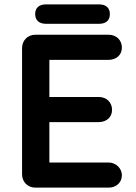

<svg xmlns="http://www.w3.org/2000/svg" viewBox="-20 -859 621 879"><path d="M81 -639V-61C81 -26 107 0 142 0H477C512 0 538 -23 538 -57C538 -87 512 -115 477 -115H206V-300H432C467 -300 493 -322 493 -356C493 -391 467 -415 432 -415H206V-585H477C512 -585 538 -607 538 -641C538 -676 512 -700 477 -700H142C107 -700 81 -674 81 -639ZM433 -750C466 -750 483 -766 483 -795C483 -823 465 -839 433 -839H191C159 -839 141 -823 141 -795C141 -766 159 -750 191 -750Z"/></svg>

Font: Hotpoint
Style: Bold
Weight: 700
Designer: Andrew Paglinawan, Luciano Perondi, Riccardo Olocco
Foundry: CAST Cooperativa Anonima Servizi Tipografici
Version: Version 1.000;PS 2.1;hotconv 16.6.51;makeotf.lib2.5.65220